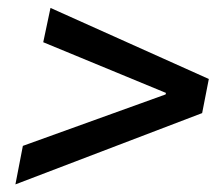

<svg xmlns="http://www.w3.org/2000/svg" viewBox="-20 -554 565 492"><path d="M19.5 -81.5 38.6 -180.2 404.3 -312 405.3 -315.9 90.8 -445.8 109.4 -533.7 515.1 -351.6 498 -264.2Z"/></svg>

Font: Reddit Sans Medium
Style: Italic
Weight: 500
Italic angle: -11.25°
Designer: Stephen Hutchings
Version: Version 1.013